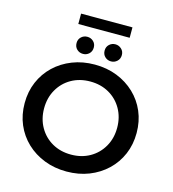

<svg xmlns="http://www.w3.org/2000/svg" viewBox="-142 -1123 1126 1249"><g transform="rotate(15 421.0 -498.5)"><path d="M421 10Q340 10 271 -17Q202 -44 151 -92.5Q100 -141 72 -206.5Q44 -272 44 -350Q44 -428 72 -493.5Q100 -559 151 -607.5Q202 -656 271 -683Q340 -710 421 -710Q503 -710 571.5 -683Q640 -656 691 -607.5Q742 -559 770 -493.5Q798 -428 798 -350Q798 -272 770 -206.5Q742 -141 691 -92.5Q640 -44 571.5 -17Q503 10 421 10ZM421 -104Q492 -104 547.5 -135.5Q603 -167 635 -223Q667 -279 667 -350Q667 -421 635 -477Q603 -533 547.5 -564.5Q492 -596 421 -596Q350 -596 294.5 -564.5Q239 -533 207 -477Q175 -421 175 -350Q175 -279 207 -223Q239 -167 294.5 -135.5Q350 -104 421 -104ZM327 -757Q303 -757 286 -773Q269 -789 269 -815Q269 -840 286 -856Q303 -872 327 -872Q351 -872 368 -856Q385 -840 385 -815Q385 -789 368 -773Q351 -757 327 -757ZM516 -757Q492 -757 475 -773Q458 -789 458 -815Q458 -840 475 -856Q492 -872 516 -872Q539 -872 556.5 -856Q574 -840 574 -815Q574 -789 556.5 -773Q539 -757 516 -757ZM248 -937V-1007H594V-937Z"/></g></svg>

Font: Montserrat SemiBold
Style: Regular
Weight: 600
Designer: Julieta Ulanovsky
Foundry: Julieta Ulanovsky
Version: Version 9.000; ttfautohint (v1.8.4.7-5d5b)